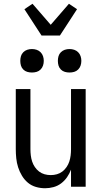

<svg xmlns="http://www.w3.org/2000/svg" viewBox="-20 -994 540 1022"><path d="M220 8Q195 8 171 1Q147 -6 128.5 -21.5Q110 -37 97 -58.5Q84 -80 76.5 -103.5Q69 -127 66.5 -151.5Q64 -176 64 -200V-520H142V-200Q142 -183 144 -166.5Q146 -150 151 -134.5Q156 -119 165.5 -105Q175 -91 188 -81Q201 -71 217 -66.5Q233 -62 250 -62Q267 -62 283 -66.5Q299 -71 312 -81Q325 -91 334.5 -105Q344 -119 349 -134.5Q354 -150 356 -166.5Q358 -183 358 -200V-520H436V0H358V-91Q350 -70 337 -51Q324 -32 305.5 -18Q287 -4 264.5 2Q242 8 220 8ZM350 -608Q337 -608 325 -611.5Q313 -615 304 -624Q295 -633 291.5 -645Q288 -657 288 -670Q288 -683 291.5 -695Q295 -707 304 -716Q313 -725 325 -729Q337 -733 350 -733Q363 -733 375 -729Q387 -725 396 -716Q405 -707 409 -695Q413 -683 413 -670Q413 -657 409 -645Q405 -633 396 -624Q387 -615 375 -611.5Q363 -608 350 -608ZM150 -608Q137 -608 125 -611.5Q113 -615 104 -624Q95 -633 91.5 -645Q88 -657 88 -670Q88 -683 91.5 -695Q95 -707 104 -716Q113 -725 125 -729Q137 -733 150 -733Q163 -733 175 -729Q187 -725 196 -716Q205 -707 209 -695Q213 -683 213 -670Q213 -657 209 -645Q205 -633 196 -624Q187 -615 175 -611.5Q163 -608 150 -608ZM201 -805 110 -945 153 -974 250 -862 347 -974 390 -945 299 -805Z"/></svg>

Font: Iosevka SS18
Style: Regular
Weight: 400
Monospace: yes
Designer: Belleve Invis
Foundry: Belleve Invis
Version: Version 25.1.1; ttfautohint (v1.8.4)